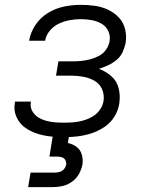

<svg xmlns="http://www.w3.org/2000/svg" viewBox="-20 -558 616 792"><path d="M243 8Q271 8 300 4.5Q329 1 357 -8Q385 -17 410.5 -34Q436 -51 452 -77Q468 -103 472 -131Q477 -163 469.5 -193.5Q462 -224 439 -244Q416 -264 388 -274Q407 -280 425.5 -288.5Q444 -297 460.5 -310.5Q477 -324 485.5 -342.5Q494 -361 498 -380Q503 -409 496 -437.5Q489 -466 470 -486Q451 -506 425.5 -518Q400 -530 371.5 -534Q343 -538 313 -538Q279 -538 244.5 -531Q210 -524 178.5 -505Q147 -486 126.5 -455.5Q106 -425 100 -390H166Q170 -413 186 -432Q202 -451 224 -461Q246 -471 268.5 -475Q291 -479 313 -479Q336 -479 358 -475Q380 -471 398.5 -460.5Q417 -450 426.5 -430Q436 -410 432 -388Q429 -370 418 -354Q407 -338 390 -328.5Q373 -319 354.5 -314Q336 -309 318 -307Q300 -305 282 -305H221L211 -246H272Q298 -246 323 -241.5Q348 -237 369.5 -225Q391 -213 401 -190Q411 -167 407 -141Q404 -122 391.5 -104.5Q379 -87 360.5 -76.5Q342 -66 322 -60.5Q302 -55 282.5 -53.5Q263 -52 244 -52Q225 -52 206 -53.5Q187 -55 169.5 -60Q152 -65 137 -74.5Q122 -84 113 -100Q104 -116 107 -135Q108 -137 108 -139H42Q41 -136 41 -132Q36 -103 47.5 -76.5Q59 -50 81 -33.5Q103 -17 129.5 -8Q156 1 185 4.5Q214 8 243 8ZM96 214H196Q217 214 237.5 209.5Q258 205 276.5 192Q295 179 305.5 160Q316 141 320 121Q323 100 317.5 80Q312 60 296 48Q280 36 260 32L265 0H198L184 88H217Q227 88 236 91Q245 94 249.5 102.5Q254 111 253 121Q251 131 244 139.5Q237 148 226.5 151Q216 154 206 154H106Z"/></svg>

Font: Iosevka Sparkle Light Oblique
Style: Regular
Weight: 300
Italic angle: -9°
Designer: Belleve Invis
Foundry: Belleve Invis
Version: Version 4.5.0; ttfautohint (v1.8.3)